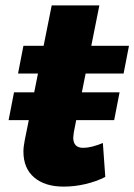

<svg xmlns="http://www.w3.org/2000/svg" viewBox="-20 -685 499 713"><path d="M298 -412 284 -342H424L404 -239H263L254 -193Q252 -179 252 -174Q252 -136 289 -136Q319 -136 362 -154L371 -28Q338 -11 297.5 -1.5Q257 8 216 8Q147 8 107 -26Q67 -60 67 -122Q67 -140 72 -165L87 -239H12L32 -342H107L121 -412H47L67 -515H142L172 -665H349L319 -515H459L439 -412Z"/></svg>

Font: Gontserrat
Style: Bold Italic
Weight: 700
Italic angle: -11.3°
Designer: Julieta Ulanovsky
Foundry: Julieta Ulanovsky
Version: Version 6.001